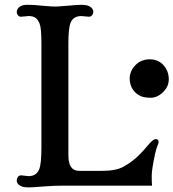

<svg xmlns="http://www.w3.org/2000/svg" viewBox="-20 -790 738 817"><path d="M51.3 0ZM643.1 -198.2Q654.8 -198.2 654.8 -185.1Q654.8 -179.7 650.4 -170.7Q646 -161.6 639.6 -133.8Q625.5 -67.4 625.5 -41.7Q625.5 -16.1 627 0H246.6Q212.9 0 180.7 2.4L132.8 5.9Q116.7 7.3 100.1 7.3Q83.5 7.3 74.7 4.2Q65.9 1 60.5 -3.4Q51.3 -11.7 51.3 -20.8Q51.3 -29.8 56.2 -36.9Q61 -43.9 69.8 -43.9L101.6 -40.5Q135.3 -40.5 147 -70.3Q156.2 -93.8 156.2 -161.1V-607.9Q156.2 -671.4 148.2 -690.2Q140.1 -709 129.4 -715.3Q118.7 -721.7 101.6 -721.7L69.8 -718.8Q61 -718.8 56.2 -725.3Q51.3 -731.9 51.3 -737.8Q51.3 -743.7 53.5 -748.8Q55.7 -753.9 60.5 -758.8Q72.8 -769.5 94.7 -769.5Q116.7 -769.5 131.6 -768.3Q146.5 -767.1 159.7 -765.6L185.5 -763.7Q198.2 -762.2 213.6 -762.2Q229 -762.2 242.2 -763.7L268.1 -765.6Q307.6 -769.5 325.7 -769.5Q343.8 -769.5 352.8 -766.4Q361.8 -763.2 367.2 -758.8Q377 -750 377 -741Q377 -731.9 371.8 -725.3Q366.7 -718.8 357.9 -718.8L326.2 -721.7Q293.5 -721.7 281.2 -695.3Q271 -671.9 271 -607.9V-128.9Q271 -63 316.4 -63H415.5Q472.7 -63 504.6 -80.3Q536.6 -97.7 561.8 -120.8Q586.9 -144 618.2 -181.6Q633.8 -198.2 643.1 -198.2ZM555.7 -512.2Q580.1 -537.6 617.2 -537.6Q655.3 -537.6 678.2 -509.8Q698.2 -485.4 698.2 -452.1Q698.2 -423.3 675.8 -399.9Q650.4 -374 621.8 -374Q593.3 -374 577.6 -381.6Q562 -389.2 551.8 -400.9Q541.5 -412.6 536.6 -426.8Q531.7 -440.9 531.7 -455.6Q531.7 -470.2 537.8 -485.4Q543.9 -500.5 555.7 -512.2Z"/></svg>

Font: Stoke
Style: Regular
Weight: 400
Designer: Nicole Fally
Foundry: Nicole Fally
Version: Version 1.002